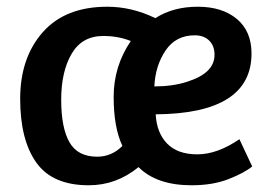

<svg xmlns="http://www.w3.org/2000/svg" viewBox="-20 -538 805 571"><path d="M442 -484Q495 -518 568 -518Q641 -518 684.5 -481.5Q728 -445 728 -379Q728 -200 443 -198Q446 -143 477 -111Q508 -79 567 -79Q626 -79 692 -124L730 -43Q707 -24 660 -5.5Q613 13 550 13Q446 13 392 -41Q326 13 244 13Q136 13 88 -54.5Q40 -122 40 -244Q40 -366 107 -442Q174 -518 299 -518Q372 -518 442 -484ZM287 -431Q224 -431 193 -378Q162 -325 162 -241.5Q162 -158 186.5 -115Q211 -72 269 -72Q312 -72 344 -104Q318 -159 318 -250Q318 -341 369 -416Q332 -431 287 -431ZM559 -433Q503 -433 472.5 -388Q442 -343 439 -281Q493 -281 535.5 -294.5Q578 -308 598 -328Q618 -348 618 -375Q618 -402 602 -417.5Q586 -433 559 -433Z"/></svg>

Font: Bree Serif
Style: Regular
Weight: 400
Designer: Veronika Burian, Jos Scaglione
Foundry: TypeTogether
Version: Version 1.001